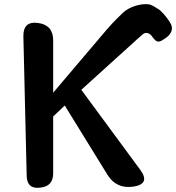

<svg xmlns="http://www.w3.org/2000/svg" viewBox="-20 -901 851 928"><path d="M293 -391 237 -338V-63Q237 0 174 6Q111 14 109 -50L93 -726Q92 -800 164 -790Q237 -780 237 -706V-453L490 -751L495 -757Q524 -790 545 -811Q566 -832 577 -842Q599 -861 632 -872Q661 -881 684 -881L700 -880Q711 -879 742 -859Q747 -857 750 -854Q753 -851 757 -848Q783 -823 802 -792Q816 -770 808.5 -750Q801 -730 779 -716L767 -708Q750 -697 739.5 -701Q729 -705 718 -721Q705 -742 686 -742Q679 -742 671 -736L647 -715L373 -467L658 -80Q708 -12 625 1H624Q542 13 499 -57Z"/></svg>

Font: MaokenZhuyuanTi
Style: Regular
Weight: 400
Designer: Fontworks Inc & LongZhuTi team: ZERO子、时光羊、荆南、频凡、刘鹏、Little White Dog、帆影Magmeta、奈白不弍、白日月球、ChaoTawei、雨三（排名不分先后）
Version: Version 1.000; 20230222